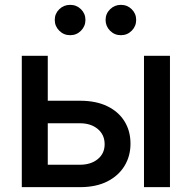

<svg xmlns="http://www.w3.org/2000/svg" viewBox="-20 -771 790 791"><path d="M150.9 -356H309.6Q375.5 -356 421.9 -333.5Q468.3 -311 492.9 -271.2Q517.6 -231.4 517.6 -179.2Q517.6 -127.9 492.9 -87.4Q468.3 -46.9 421.9 -23.4Q375.5 0 309.6 0H69.8V-541H176.8V-92.3H309.1Q354.5 -92.3 382.8 -115.5Q411.1 -138.7 411.1 -176.8Q411.1 -215.8 382.8 -239.5Q354.5 -263.2 309.1 -263.2H150.9ZM573.2 0V-541H680.2V0ZM478 -626Q451.7 -626 433.3 -644.5Q415 -663.1 415 -689Q415 -714.8 433.6 -732.9Q452.1 -751 478 -751Q504.4 -751 522.7 -732.9Q541 -714.8 541 -689Q541 -663.1 522.7 -644.5Q504.4 -626 478 -626ZM269 -626Q242.7 -626 224.1 -644.5Q205.6 -663.1 205.6 -689Q205.6 -714.8 224.1 -732.9Q242.7 -751 269 -751Q295.4 -751 313.7 -732.9Q332 -714.8 332 -689Q332 -663.1 313.7 -644.5Q295.4 -626 269 -626Z"/></svg>

Font: Inter 17pt Medium
Style: Regular
Weight: 500
Version: Version 4.001;git-66647c0bb